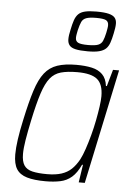

<svg xmlns="http://www.w3.org/2000/svg" viewBox="-54 -802 589 851"><g transform="rotate(5 240.0 -376.5)"><path d="M181 8Q130 8 98 -1.5Q66 -11 51.5 -34Q37 -57 37 -99Q37 -127 42.5 -166Q48 -205 59 -255Q76 -335 92.5 -386.5Q109 -438 131.5 -466.5Q154 -495 188 -506.5Q222 -518 272 -518Q312 -518 341.5 -511.5Q371 -505 389 -487Q407 -469 411 -436H415L436 -510H463L355 0H328L340 -79H336Q319 -42 297 -23Q275 -4 246 2Q217 8 181 8ZM185 -24Q223 -24 249 -32.5Q275 -41 293 -58Q311 -75 326 -102Q336 -121 346 -150.5Q356 -180 365 -213.5Q374 -247 380.5 -280.5Q387 -314 391 -342.5Q395 -371 395 -389Q395 -442 368.5 -464Q342 -486 280 -486Q236 -486 207 -478Q178 -470 159 -446.5Q140 -423 125 -377Q110 -331 94 -255Q83 -203 77 -166Q71 -129 71 -104Q71 -71 82.5 -53.5Q94 -36 119.5 -30Q145 -24 185 -24ZM317 -582Q282 -582 262.5 -586.5Q243 -591 235 -601.5Q227 -612 227 -628Q227 -637 228.5 -647.5Q230 -658 233 -671Q238 -696 244 -713.5Q250 -731 260.5 -741.5Q271 -752 290 -756.5Q309 -761 340 -761Q376 -761 395.5 -756Q415 -751 423 -741Q431 -731 431 -715Q431 -706 429.5 -695.5Q428 -685 425 -671Q420 -646 414 -629Q408 -612 397.5 -602Q387 -592 368 -587Q349 -582 317 -582ZM316 -610Q347 -610 361 -615.5Q375 -621 381 -634.5Q387 -648 392 -671Q394 -682 395.5 -690Q397 -698 397 -705Q397 -721 385.5 -727Q374 -733 342 -733Q312 -733 297.5 -727.5Q283 -722 277 -709Q271 -696 265 -671Q263 -661 261.5 -652.5Q260 -644 260 -637Q260 -622 272 -616Q284 -610 316 -610Z"/></g></svg>

Font: Saira SemiCondensed Thin
Style: Italic
Weight: 250
Width: 4
Italic angle: -12°
Designer: Hector Gatti with collaboration of the Omnibus-Type team
Foundry: Omnibus-Type
Version: Version 1.101